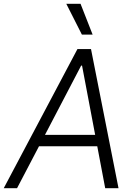

<svg xmlns="http://www.w3.org/2000/svg" viewBox="-37 -984 714 1004"><path d="M52.2 0H-17.4L367.9 -727.3H438.9L582.7 0H513.1L471.6 -219.1H166.9ZM198.2 -278.8H460.6L392 -641H387.4ZM447.4 -802.9H391.3L309.7 -964.1H384.2Z"/></svg>

Font: Inter UI Light
Style: Italic
Weight: 300
Italic angle: 9.39999°
Designer: Rasmus Andersson
Foundry: rsms
Version: 3.2;8d6f07862